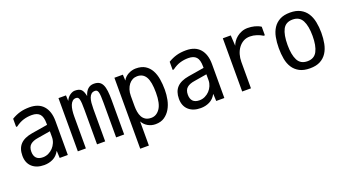

<svg xmlns="http://www.w3.org/2000/svg" viewBox="-54 -1057 3107 1729"><g transform="rotate(-20 1500.0 -192.5)"><path d="M353 -215V-272L233 -252Q184 -245 158.5 -223Q133 -201 133 -156Q133 -116 153.5 -94.5Q174 -73 216 -73Q244 -73 269 -85Q294 -97 312.5 -116.5Q331 -136 342 -162Q353 -188 353 -215ZM81 -413V-491Q121 -515 161.5 -526.5Q202 -538 253 -538Q341 -538 386.5 -486Q432 -434 432 -341V-16H354L351 -83H349Q326 -41 287.5 -22Q249 -3 203 -3Q130 -3 87.5 -41.5Q45 -80 45 -149Q45 -218 82 -257.5Q119 -297 197 -310L349 -335V-349Q349 -412 324.5 -438.5Q300 -465 249 -465Q207 -465 169 -453.5Q131 -442 92 -413Z M777 -455Q802 -539 870 -539Q901 -539 920.5 -528Q940 -517 951.5 -493.5Q963 -470 967.5 -433Q972 -396 972 -345V-16H895V-348Q895 -385 893.5 -410Q892 -435 888 -449Q884 -463 877 -469Q870 -475 859 -475Q837 -475 823.5 -463.5Q810 -452 802.5 -431.5Q795 -411 792.5 -384Q790 -357 790 -327V-16H712V-348Q712 -385 710.5 -409Q709 -433 705 -447.5Q701 -462 694 -467.5Q687 -473 675 -473Q655 -473 641.5 -460.5Q628 -448 620 -427.5Q612 -407 608.5 -380Q605 -353 605 -325V-16H528V-526H600L602 -472Q616 -504 641 -521.5Q666 -539 689 -539Q731 -539 749.5 -520.5Q768 -502 777 -455Z M1147 -224Q1147 -196 1151.5 -169Q1156 -142 1167.5 -120.5Q1179 -99 1200 -86Q1221 -73 1254 -73Q1304 -73 1337 -120.5Q1370 -168 1370 -272Q1370 -377 1343 -423Q1316 -469 1260 -469Q1236 -469 1215.5 -458.5Q1195 -448 1180 -428.5Q1165 -409 1156 -382Q1147 -355 1147 -322ZM1271 -6Q1232 -6 1199 -24.5Q1166 -43 1148 -76H1147V154H1064V-526H1145L1148 -470H1149Q1156 -485 1169.5 -498Q1183 -511 1199.5 -520Q1216 -529 1235 -534Q1254 -539 1272 -539Q1327 -539 1362 -517Q1397 -495 1417.5 -457.5Q1438 -420 1446 -371.5Q1454 -323 1454 -269Q1454 -222 1444.5 -175Q1435 -128 1413 -90.5Q1391 -53 1356.5 -29.5Q1322 -6 1271 -6Z M1853 -215V-272L1733 -252Q1684 -245 1658.5 -223Q1633 -201 1633 -156Q1633 -116 1653.5 -94.5Q1674 -73 1716 -73Q1744 -73 1769 -85Q1794 -97 1812.5 -116.5Q1831 -136 1842 -162Q1853 -188 1853 -215ZM1581 -413V-491Q1621 -515 1661.5 -526.5Q1702 -538 1753 -538Q1841 -538 1886.5 -486Q1932 -434 1932 -341V-16H1854L1851 -83H1849Q1826 -41 1787.5 -22Q1749 -3 1703 -3Q1630 -3 1587.5 -41.5Q1545 -80 1545 -149Q1545 -218 1582 -257.5Q1619 -297 1697 -310L1849 -335V-349Q1849 -412 1824.5 -438.5Q1800 -465 1749 -465Q1707 -465 1669 -453.5Q1631 -442 1592 -413Z M2179 -526 2185 -425Q2191 -443 2204.5 -463Q2218 -483 2238.5 -499.5Q2259 -516 2285.5 -526.5Q2312 -537 2344 -537Q2377 -537 2409.5 -529Q2442 -521 2468 -504V-422H2456Q2433 -437 2401 -447.5Q2369 -458 2337 -458Q2301 -458 2273.5 -442.5Q2246 -427 2226.5 -400.5Q2207 -374 2197 -340Q2187 -306 2187 -269V-16H2103V-526Z M2750 -3Q2690 -3 2650.5 -24Q2611 -45 2587.5 -81Q2564 -117 2555 -165.5Q2546 -214 2546 -270Q2546 -326 2555.5 -374.5Q2565 -423 2588.5 -459Q2612 -495 2651 -516Q2690 -537 2750 -537Q2808 -537 2847.5 -516Q2887 -495 2910.5 -459Q2934 -423 2944 -374Q2954 -325 2954 -270Q2954 -215 2944.5 -166.5Q2935 -118 2911.5 -81.5Q2888 -45 2849 -24Q2810 -3 2750 -3ZM2750 -71Q2815 -71 2842.5 -123.5Q2870 -176 2870 -270Q2870 -366 2842.5 -418Q2815 -470 2750 -470Q2684 -470 2657 -418.5Q2630 -367 2630 -270Q2630 -176 2657 -123.5Q2684 -71 2750 -71Z"/></g></svg>

Font: D2Coding
Style: Regular
Weight: 400
Monospace: yes
Designer: Yong-Rak Park; Jeong-Hwan Yoon; Sang-Min Lee;
Foundry: NHN Corporation
Version: Version 1.3.2; Build 20180524